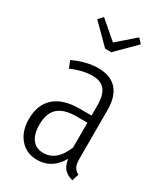

<svg xmlns="http://www.w3.org/2000/svg" viewBox="-192 -853 827 950"><g transform="rotate(30 221.5 -378.0)"><path d="M394 -28 382 11Q350 3 333 -16Q316 -35 311 -71Q264 11 180 11Q118 11 81 -32Q44 -75 44 -145Q44 -227 93.5 -270.5Q143 -314 235 -314H304V-374Q304 -431 281.5 -459Q259 -487 211 -487Q156 -487 91 -459L75 -499Q150 -534 216 -534Q288 -534 323.5 -493.5Q359 -453 359 -378V-100Q359 -68 367.5 -52.5Q376 -37 394 -28ZM304 -131V-273H240Q170 -273 136.5 -242Q103 -211 103 -147Q103 -92 125.5 -63Q148 -34 189 -34Q265 -34 304 -131ZM315 -767 339 -741 232 -634H197L90 -741L114 -767L215 -680Z"/></g></svg>

Font: Fira Sans Extra Condensed Light
Style: Regular
Weight: 300
Width: 1
Designer: Carrois Corporate & Edenspiekermann AG
Foundry: Carrois Corporate GbR & Edenspiekermann AG
Version: Version 4.203